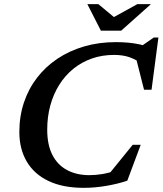

<svg xmlns="http://www.w3.org/2000/svg" viewBox="-20 -891 782 923"><path d="M537.5 -71.5 493 -41 618 -195H656.5L592 -22.5Q550.5 -8 494 2Q437.5 12 382.5 12Q282 12 213 -21Q144 -54 108.5 -114.5Q73 -175 73 -256.5Q73 -332 95 -398Q117 -464 158 -517.2Q199 -570.5 256.2 -608.8Q313.5 -647 384.5 -667.8Q455.5 -688.5 537 -688.5Q567.5 -688.5 595.5 -686Q623.5 -683.5 650.5 -677.8Q677.5 -672 704.5 -662L645.5 -659.5L719 -710.5H741.5L708.5 -459.5H672.5L629.5 -629L665 -582Q633 -605.5 601.8 -616.2Q570.5 -627 528 -627Q470.5 -627 421 -609.5Q371.5 -592 332 -559.8Q292.5 -527.5 264.5 -482.8Q236.5 -438 221.8 -383.8Q207 -329.5 207 -267.5Q207 -195.5 231.5 -147Q256 -98.5 301.8 -73.8Q347.5 -49 409.5 -49Q439.5 -49 471.5 -54.2Q503.5 -59.5 537.5 -71.5ZM705.5 -871 562.5 -743.5H465L400 -871H453L536 -802H515L640 -871Z"/></svg>

Font: Newsreader 16pt 16pt SemiBold
Style: Italic
Weight: 600
Italic angle: -17°
Version: Version 1.003